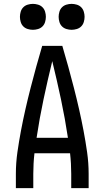

<svg xmlns="http://www.w3.org/2000/svg" viewBox="-20 -972 540 992"><path d="M62 0V-74Q62 -130 70 -186Q78 -242 88.5 -297.5Q99 -353 111.5 -408Q124 -463 138 -517.5Q152 -572 167 -626.5Q182 -681 198 -735H302Q318 -681 333 -626.5Q348 -572 362 -517.5Q376 -463 388.5 -408Q401 -353 411.5 -297.5Q422 -242 430 -186Q438 -130 438 -74V0H348V-74Q348 -100 346.5 -127Q345 -154 342 -180H158Q155 -154 153.5 -127Q152 -100 152 -74V0ZM331 -260Q316 -360 295 -459Q274 -558 250 -656Q226 -558 205 -459Q184 -360 169 -260ZM350 -818Q337 -818 323.5 -822Q310 -826 300.5 -835.5Q291 -845 287 -858.5Q283 -872 283 -885Q283 -898 287 -911.5Q291 -925 300.5 -934.5Q310 -944 323.5 -948Q337 -952 350 -952Q363 -952 376.5 -948Q390 -944 399.5 -934.5Q409 -925 413 -911.5Q417 -898 417 -885Q417 -872 413 -858.5Q409 -845 399.5 -835.5Q390 -826 376.5 -822Q363 -818 350 -818ZM150 -818Q137 -818 123.5 -822Q110 -826 100.5 -835.5Q91 -845 87 -858.5Q83 -872 83 -885Q83 -898 87 -911.5Q91 -925 100.5 -934.5Q110 -944 123.5 -948Q137 -952 150 -952Q163 -952 176.5 -948Q190 -944 199.5 -934.5Q209 -925 213 -911.5Q217 -898 217 -885Q217 -872 213 -858.5Q209 -845 199.5 -835.5Q190 -826 176.5 -822Q163 -818 150 -818Z"/></svg>

Font: Iosevka Term Curly Medium
Style: Regular
Weight: 500
Designer: Belleve Invis
Foundry: Belleve Invis
Version: Version 32.3.0